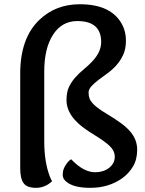

<svg xmlns="http://www.w3.org/2000/svg" viewBox="-20 -880 688 909"><path d="M226.6 -22Q193.4 9.3 150.4 9.3Q107.4 9.3 91.6 -12.9Q75.7 -35.2 75.7 -84V-531.2Q75.7 -700.2 167 -786.6Q244.1 -859.9 357.9 -859.9Q509.3 -859.9 559.6 -761.2Q576.2 -728.5 576.2 -688.2Q576.2 -647.9 563 -619.9Q549.8 -591.8 530.3 -570.3Q510.7 -548.8 487.8 -532.2L445.3 -501Q425.8 -485.8 412.6 -471.4Q399.4 -457 399.4 -441.7Q399.4 -426.3 403.6 -414.6Q407.7 -402.8 418 -391.6Q437 -370.1 482.2 -343Q527.3 -315.9 554.2 -295.9Q581.1 -275.9 597.7 -255.9Q629.4 -218.3 629.4 -171.4Q629.4 -124.5 609.6 -91.6Q589.8 -58.6 558.6 -36.1Q494.6 9.3 407.7 9.3Q325.7 9.3 292 -21.5Q276.9 -34.7 276.9 -51.3Q276.9 -67.9 280.8 -78.4Q284.7 -88.9 291 -98.6Q303.2 -118.2 316.9 -126Q375.5 -64.5 430.2 -64.5Q469.2 -64.5 496.1 -85Q523.4 -106.4 523.4 -138.2Q523.4 -167 496.6 -191.4Q475.1 -211.4 427 -241Q378.9 -270.5 355.5 -291.5Q332 -312.5 318.4 -332.5Q294.9 -367.7 294.9 -406.2Q294.9 -444.8 307.1 -469.5Q319.3 -494.1 337.4 -514.4Q355.5 -534.7 377 -552.2Q398.4 -569.8 416.5 -588.9Q459 -633.8 459 -680.7Q459 -780.3 346.2 -780.3Q272.9 -780.3 231.2 -715.8Q189.5 -651.4 189.5 -541.5V-210.9Q189.5 -113.8 215.3 -45.9Q221.7 -29.3 226.6 -22Z"/></svg>

Font: Quando
Style: Regular
Weight: 400
Version: Version 1.002